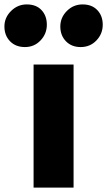

<svg xmlns="http://www.w3.org/2000/svg" viewBox="-78 -849 485 869"><path d="M74 0V-557H255V0ZM35 -636Q-7 -636 -32.5 -662.2Q-58 -688.5 -58 -729Q-58 -769.5 -28 -799.2Q2 -829 43 -829Q86 -829 110 -803.2Q134 -777.5 134 -737Q134 -696 105.5 -666Q77 -636 35 -636ZM287 -636Q246 -636 220.5 -662.2Q195 -688.5 195 -729Q195 -769.5 224.5 -799.2Q254 -829 296 -829Q338 -829 362.5 -803.2Q387 -777.5 387 -737Q387 -696 358.5 -666Q330 -636 287 -636Z"/></svg>

Font: Merriweather Sans Black
Style: Regular
Weight: 900
Designer: Eben Sorkin
Foundry: Eben Sorkin
Version: Version 1.008; ttfautohint (v1.7.19-72a1) -l 8 -r 50 -G 200 